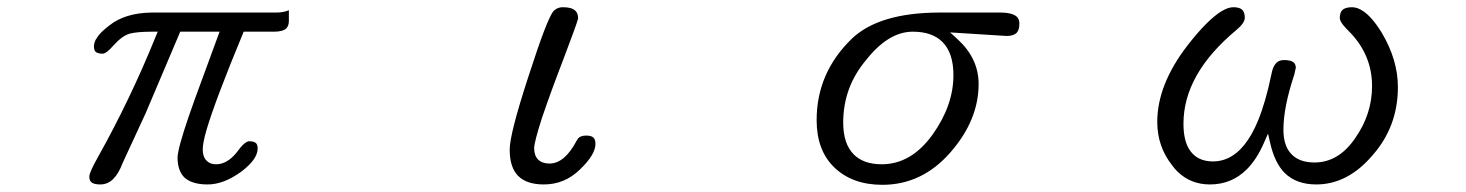

<svg xmlns="http://www.w3.org/2000/svg" viewBox="-20 -497 4040 529"><path d="M775.9 -468.8Q760.7 -462.4 740.2 -462.4H397.5Q324.7 -461.4 281.7 -427.2Q268.6 -417 261.7 -410.4Q254.9 -403.8 250.7 -398.2Q246.6 -392.6 243.7 -387.7Q238.8 -377.9 238.8 -369.1Q238.8 -359.4 243.2 -354.5Q249 -349.1 262.7 -349.1Q272.9 -349.1 292 -371.1Q316.4 -398.4 337.4 -404.3Q357.9 -409.7 399.4 -409.7H414.6L408.7 -395.5Q338.4 -222.2 250 -64.5Q226.1 -22 226.1 -10.7Q226.1 -0.5 231 4.4Q237.8 11.2 255.9 11.2Q276.9 11.2 292 -3.9Q307.1 -19 317.9 -47.9L381.3 -185.1L476.6 -409.7H585L517.6 -226.1Q480 -122.1 471.7 -81.1Q469.2 -68.8 469.2 -63.5Q469.2 -27.3 487.3 -8.8Q507.8 11.2 552 11.2Q596.2 11.2 644.5 -23.9Q689.9 -58.1 689.9 -87.9Q689.9 -97.7 685.5 -102.5Q679.7 -107.9 666 -107.9Q663.6 -107.9 659.2 -105.5Q648.9 -100.1 635.3 -81.1Q629.9 -73.7 623 -66.9Q600.6 -44.4 575.2 -44.4Q558.6 -44.4 549.3 -54.2Q538.6 -64.5 538.6 -85Q538.6 -102.5 548.3 -136.7Q572.3 -219.2 651.4 -409.7H735.4Q759.3 -409.7 769 -418.9Q775.9 -426.3 775.9 -439.5Z M1384.3 -85Q1384.3 -35.6 1407.7 -12.2Q1431.2 11.2 1478.5 11.2Q1535.6 11.2 1577.6 -29.8Q1620.6 -70.8 1620.6 -100.6Q1620.6 -112.3 1615.2 -117.7Q1609.4 -123.5 1595 -123.5Q1580.6 -123.5 1573.2 -116.2L1568.8 -109.4Q1535.6 -46.4 1494.1 -46.4Q1473.6 -46.4 1462.6 -57.4Q1451.7 -68.4 1451.7 -88.9Q1451.7 -105 1473.6 -173.3Q1501 -253.4 1534.2 -338.9Q1568.8 -430.2 1572.8 -445.8V-446.3Q1572.8 -460 1565.4 -467.3Q1555.7 -477.1 1531.2 -477.1Q1513.7 -477.1 1503.4 -464.4Q1495.1 -453.1 1479 -411.4Q1462.9 -369.6 1434.6 -282.2Q1384.3 -127.4 1384.3 -85Z M2409.2 -44.4Q2359.4 -44.4 2332.5 -71.3Q2303.2 -100.6 2303.2 -159.2Q2303.2 -256.8 2366.2 -331.5Q2427.7 -409.7 2495.1 -409.7Q2548.3 -409.7 2576.7 -381.3Q2606.9 -351.1 2606.9 -290Q2606.9 -206.5 2549.3 -126Q2490.7 -44.4 2409.2 -44.4ZM2676.3 -265.6Q2676.3 -335.4 2619.1 -388.2L2597.7 -407.7L2753.4 -397.9Q2772 -397.9 2780.8 -406.2Q2788.6 -414.6 2788.6 -431.6Q2788.6 -443.8 2781.7 -450.7Q2774.4 -458 2757.3 -460.9Q2748 -462.4 2736.3 -462.4H2565.4Q2400.9 -461.4 2326.7 -390.1Q2230 -296.4 2230 -166Q2230 -82.5 2278.8 -35.6Q2328.6 12.2 2411.1 12.2Q2520.5 12.2 2598.4 -76.9Q2676.3 -166 2676.3 -265.6Z M3313.5 11.2Q3373.5 11.2 3415 -30.3Q3441.9 -57.1 3461.4 -101.1L3473.6 -128.9L3480.5 -99.1Q3492.7 -47.9 3519.5 -20.5Q3551.8 11.2 3606.4 11.2Q3693.4 11.2 3761.7 -69.3Q3831.5 -148.4 3831.5 -256.8Q3831.5 -332 3787.1 -406.7Q3760.7 -449.7 3735.8 -466.3Q3720.2 -477.1 3705.1 -477.1Q3686.5 -477.1 3678.2 -469.2Q3671.4 -461.9 3671.4 -447.3Q3671.4 -439.5 3682.1 -426.3Q3687 -420.4 3695.8 -411.6Q3760.3 -347.2 3760.3 -259.8Q3760.3 -183.1 3714.4 -117.2Q3668.5 -49.3 3601.6 -49.3Q3561 -49.3 3539.1 -71.3Q3516.1 -94.2 3516.1 -139.6Q3516.1 -201.7 3545.9 -291L3550.3 -310.5Q3549.8 -321.3 3543 -326.2Q3534.7 -331.5 3517.6 -331.5Q3504.4 -331.5 3496.6 -323.7Q3486.8 -314 3482.9 -292Q3467.3 -216.3 3446.3 -165Q3412.6 -83 3361.8 -60.5Q3342.8 -52.2 3322.3 -52.2Q3275.4 -52.2 3254.9 -88.4Q3240.7 -113.3 3240.7 -156.2Q3240.7 -293 3386.2 -414.1Q3409.7 -433.6 3409.7 -448.2Q3409.7 -462.9 3402.6 -470Q3395.5 -477.1 3377.9 -477.1Q3349.1 -477.1 3302.7 -430.7Q3279.3 -407.2 3252.4 -372.6Q3168.5 -264.2 3168.5 -161.1Q3168.5 -93.3 3209.5 -41.5Q3216.3 -32.2 3223.1 -25.4Q3259.8 11.2 3313.5 11.2Z"/></svg>

Font: YuPearl-ExtraLight
Style: ExtraLight
Weight: 200
Designer: Max Yao
Foundry: Max-Everyday
Version: Version 1.011; ttfautohint (v1.8.3)